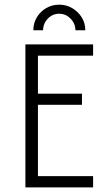

<svg xmlns="http://www.w3.org/2000/svg" viewBox="-20 -819 471 839"><path d="M91 0V-625H386.8V-575.7H145.8V-409.7H338.2V-361.1H145.8V-49.3H386.8V0ZM125.7 -686.8Q125.7 -718.1 141 -743.4Q156.2 -768.8 181.9 -783.7Q207.6 -798.6 238.9 -798.6Q270.1 -798.6 295.8 -783.3Q321.5 -768.1 337.2 -743.1Q352.8 -718.1 352.8 -686.8H309.7Q309 -716.7 288.2 -737.8Q267.4 -759 238.9 -759Q209.7 -759 189.2 -737.8Q168.8 -716.7 168.1 -686.8Z"/></svg>

Font: Afacad Flux Light
Style: Regular
Weight: 300
Designer: Kristian Moeller
Foundry: Dicotype
Version: Version 1.100